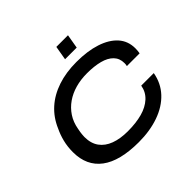

<svg xmlns="http://www.w3.org/2000/svg" viewBox="-203 -1108 1353 1353"><g transform="rotate(-45 474.0 -431.0)"><path d="M458 12Q269 12 174 -59.5Q79 -131 79 -266Q79 -321 91 -369Q103 -417 123 -458Q156 -536 215.5 -589.5Q275 -643 358.5 -671Q442 -699 546 -699Q656 -699 737 -672.5Q818 -646 863 -596Q908 -546 908 -473Q908 -462 907 -450.5Q906 -439 904 -427H777Q779 -434 779.5 -441.5Q780 -449 780 -454Q780 -501 750.5 -531.5Q721 -562 667.5 -576Q614 -590 542 -590Q480 -590 426.5 -575Q373 -560 330.5 -530.5Q288 -501 259.5 -458Q231 -415 221 -358Q218 -342 216 -330.5Q214 -319 213.5 -310.5Q213 -302 212.5 -295.5Q212 -289 212 -284Q212 -221 242 -179.5Q272 -138 327 -117.5Q382 -97 457 -97Q539 -97 601 -114Q663 -131 702.5 -167.5Q742 -204 751 -258H876Q861 -172 804.5 -111.5Q748 -51 658.5 -19.5Q569 12 458 12ZM503 -769 521 -874H637L619 -769Z"/></g></svg>

Font: Archivo Expanded Medium
Style: Italic
Weight: 500
Width: 7
Italic angle: -10°
Designer: Hector Gatti
Foundry: Omnibus-Type
Version: Version 2.001